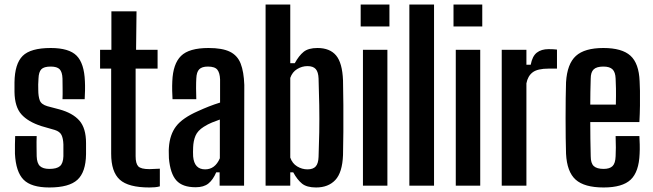

<svg xmlns="http://www.w3.org/2000/svg" viewBox="-20 -820 2883 848"><path d="M198 8Q118 8 84 -26.5Q50 -61 46 -141Q46 -159 46 -182Q46 -205 47 -219H142Q141 -192 141.5 -169Q142 -146 142 -130Q143 -99 156.5 -86.5Q170 -74 198 -74Q231 -74 245 -86.5Q259 -99 260 -130Q260 -144 260 -157Q260 -170 260 -182Q259 -209 251.5 -224Q244 -239 222 -246L163 -263Q104 -282 74.5 -315Q45 -348 44 -414Q44 -425 44 -435.5Q44 -446 44 -456Q45 -538 80 -573Q115 -608 204 -608Q285 -608 318.5 -574Q352 -540 355 -461Q356 -443 355.5 -419.5Q355 -396 354 -382H256Q257 -402 256.5 -430Q256 -458 256 -473Q255 -502 243.5 -514Q232 -526 204 -526Q174 -526 162.5 -514Q151 -502 150 -473Q148 -445 149 -423Q149 -395 155.5 -377Q162 -359 189 -351L242 -337Q301 -321 330.5 -287.5Q360 -254 360 -188Q360 -176 360 -163Q360 -150 360 -139Q359 -60 322 -26Q285 8 198 8Z M640 8Q547 8 509 -26.5Q471 -61 471 -141V-517H422V-600H472V-770H583L581 -600H676V-517H579V-130Q579 -98 590.5 -85.5Q602 -73 640 -73Q653 -73 663 -74Q673 -75 686 -75V3Q676 6 664 7Q652 8 640 8Z M844 7Q786 7 759 -23Q732 -53 726 -121Q726 -132 725.5 -145Q725 -158 726 -169Q730 -226 758 -262.5Q786 -299 854 -329Q878 -340 902 -349.5Q926 -359 952 -367V-469Q951 -498 940 -512Q929 -526 898 -526Q872 -526 860 -514Q848 -502 847 -473Q846 -459 846 -429.5Q846 -400 847 -382H742Q741 -394 740.5 -418.5Q740 -443 741 -461Q744 -538 779.5 -573Q815 -608 901 -608Q962 -608 995.5 -591.5Q1029 -575 1043 -539Q1057 -503 1059 -445L1058 0H950V-59H935Q921 -26 900.5 -9.5Q880 7 844 7ZM886 -72Q930 -72 951 -121V-292Q934 -286 916.5 -279Q899 -272 880 -260Q853 -243 843.5 -220.5Q834 -198 833 -169Q832 -148 833 -129Q838 -72 886 -72Z M1495 -465Q1496 -417 1496.5 -357Q1497 -297 1496.5 -238.5Q1496 -180 1495 -135Q1492 -58 1461 -25Q1430 8 1376 8Q1335 8 1314 -9Q1293 -26 1275 -59H1262V0H1153V-800H1262V-541H1282Q1300 -574 1321 -591Q1342 -608 1382 -608Q1437 -608 1464.5 -575Q1492 -542 1495 -465ZM1387 -127Q1389 -176 1390 -235Q1391 -294 1390 -355.5Q1389 -417 1387 -473Q1386 -502 1374.5 -515Q1363 -528 1338 -528Q1314 -528 1292.5 -515Q1271 -502 1262 -476V-124Q1271 -98 1292.5 -85Q1314 -72 1338 -72Q1363 -72 1374.5 -85Q1386 -98 1387 -127Z M1573 -703V-800H1700V-703ZM1583 0V-600H1691V0Z M1788 0V-800H1897V0Z M1983 -703V-800H2110V-703ZM1993 0V-600H2101V0Z M2196 0V-600H2305V-534H2324Q2331 -572 2351 -587.5Q2371 -603 2403 -603Q2413 -603 2423.5 -602.5Q2434 -602 2440 -601V-517H2404Q2354 -517 2332.5 -500.5Q2311 -484 2305 -452V0Z M2699 -219H2804Q2805 -205 2805.5 -182Q2806 -159 2805 -141Q2802 -61 2765.5 -26.5Q2729 8 2646 8Q2561 8 2522.5 -26.5Q2484 -61 2480 -141Q2479 -170 2478.5 -211.5Q2478 -253 2478 -298Q2478 -343 2478.5 -385Q2479 -427 2480 -457Q2485 -538 2523.5 -573Q2562 -608 2645 -608Q2727 -608 2764.5 -574Q2802 -540 2805 -461Q2806 -448 2806.5 -419Q2807 -390 2806.5 -353.5Q2806 -317 2804 -281H2587Q2587 -244 2587.5 -207Q2588 -170 2589 -130Q2589 -99 2602.5 -86.5Q2616 -74 2646 -74Q2673 -74 2685.5 -86.5Q2698 -99 2699 -130Q2701 -162 2699 -219ZM2645 -526Q2615 -526 2602 -513.5Q2589 -501 2589 -473Q2588 -441 2587.5 -413.5Q2587 -386 2587 -358H2700Q2701 -398 2700.5 -429Q2700 -460 2699 -473Q2698 -501 2685.5 -513.5Q2673 -526 2645 -526Z"/></svg>

Font: Big Shoulders Display
Style: Bold
Weight: 700
Designer: Patric King
Foundry: XO Type Co
Version: Version 1.000; ttfautohint (v1.8.2)